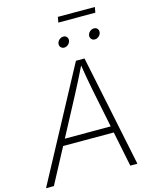

<svg xmlns="http://www.w3.org/2000/svg" viewBox="-164 -1118 960 1211"><g transform="rotate(-15 316.5 -512.0)"><path d="M-17.6 0 372.6 -727.5H428.7L579.1 0H532.7L426.8 -520Q419.4 -557.6 410.9 -604.2Q402.3 -650.9 393.6 -708H405.3Q377.9 -652.3 354.5 -605.7Q331.1 -559.1 310.1 -520L33.7 0ZM136.2 -229 143.6 -271H507.8L501 -229ZM522.9 -826.7Q508.8 -826.7 500.5 -836.9Q492.2 -847.2 494.1 -861.3Q496.6 -875.5 508.5 -885.5Q520.5 -895.5 534.7 -895.5Q549.3 -895.5 557.4 -885.7Q565.4 -876 563.5 -861.3Q561 -847.2 549.3 -836.9Q537.6 -826.7 522.9 -826.7ZM323.2 -826.7Q309.1 -826.7 300.5 -836.9Q292 -847.2 294.4 -861.3Q296.9 -875.5 308.8 -885.5Q320.8 -895.5 335 -895.5Q349.1 -895.5 357.4 -885.7Q365.7 -876 363.3 -861.3Q360.8 -847.2 349.1 -836.9Q337.4 -826.7 323.2 -826.7ZM575.7 -1024.4 569.3 -988.8H327.6L334 -1024.4Z"/></g></svg>

Font: Inter 16pt ExtraLight
Style: Italic
Weight: 250
Italic angle: -9.3988°
Version: Version 4.001;git-66647c0bb